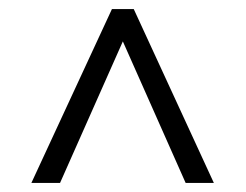

<svg xmlns="http://www.w3.org/2000/svg" viewBox="-20 -646 540 422"><path d="M274 -626 450 -244H388L250 -555L112 -244H49L226 -626Z"/></svg>

Font: GFS Neohellenic Rg
Style: Regular
Weight: 400
Designer: Takis Katsoulidis and George D. Matthiopoulos
Foundry: Takis Katsoulidis and George D. Matthiopoulos
Version: Version 1.0